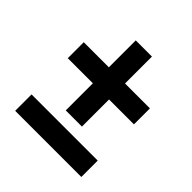

<svg xmlns="http://www.w3.org/2000/svg" viewBox="-137 -626 671 671"><g transform="rotate(45 198.5 -290.0)"><path d="M159 -314H35V-393H159V-526H239V-393H362V-314H239V-180H159ZM35 -135H362V-54H35Z"/></g></svg>

Font: Cabin Condensed Medium
Style: Regular
Weight: 500
Width: 3
Version: Version 2.001